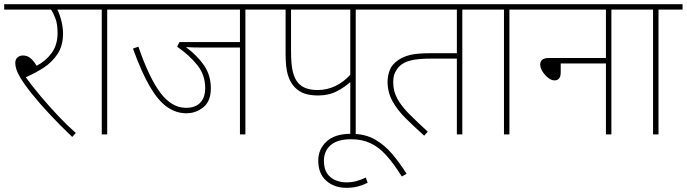

<svg xmlns="http://www.w3.org/2000/svg" viewBox="-20 -642 3280 917"><path d="M342 -7 325 12Q268 -42 219 -94.5Q170 -147 133 -193Q96 -239 76 -273Q63 -295 58 -311.5Q53 -328 53 -341Q53 -359 64 -368Q75 -377 89 -377Q109 -377 124 -365.5Q139 -354 155 -328Q197 -349 226 -388Q255 -427 255 -484Q255 -526 245 -553Q235 -580 224 -596H0V-622H382V-596H254Q265 -575 273 -543Q281 -511 281 -482Q281 -423 254.5 -383.5Q228 -344 187.5 -318Q147 -292 103 -273Q135 -229 175 -181.5Q215 -134 258 -88.5Q301 -43 342 -7Z M492 -596V0H466V-596H367V-622H607V-596Z M1152 -596V0H1126V-415H937Q901 -415 868 -417Q923 -376 955 -329Q987 -282 987 -220Q987 -159 951.5 -130Q916 -101 870 -101Q822 -101 779.5 -130Q737 -159 697 -226.5Q657 -294 615 -410L641 -419Q693 -268 747 -197.5Q801 -127 868 -127Q913 -127 936.5 -151.5Q960 -176 960 -222Q960 -284 922 -331.5Q884 -379 826 -419L837 -441H1126V-596H592V-622H1267V-596Z M1679 -596V0H1653V-250Q1627 -226 1588.5 -206Q1550 -186 1499 -186Q1462 -186 1435 -195Q1408 -204 1387 -226Q1365 -249 1354.5 -285.5Q1344 -322 1344 -384V-596H1252V-622H1794V-596ZM1653 -596H1370V-401Q1370 -331 1379 -297.5Q1388 -264 1404 -246Q1421 -227 1445 -219.5Q1469 -212 1496 -212Q1542 -212 1581.5 -231Q1621 -250 1653 -285Z M1736 231Q1714 242 1689.5 248.5Q1665 255 1634 255Q1576 255 1538 221Q1500 187 1500 125Q1500 70 1540 33.5Q1580 -3 1656 -3Q1724 -3 1771.5 24.5Q1819 52 1855 95.5Q1891 139 1922 188L1899 201Q1861 140 1825.5 100.5Q1790 61 1749.5 42Q1709 23 1657 23Q1592 23 1559.5 51Q1527 79 1527 126Q1527 164 1542.5 186.5Q1558 209 1583 219Q1608 229 1634 229Q1660 229 1682 223Q1704 217 1727 206Z M2188 -596V0H2162V-362H2036Q1980 -362 1944.5 -354Q1909 -346 1887 -325Q1877 -315 1867.5 -297Q1858 -279 1858 -249Q1858 -206 1878 -170Q1898 -134 1935 -97Q1972 -60 2023 -13L2006 6Q1959 -36 1919 -75.5Q1879 -115 1855 -158Q1831 -201 1831 -252Q1831 -278 1841 -306Q1851 -334 1882 -355Q1905 -371 1938.5 -379.5Q1972 -388 2042 -388H2162V-596H1779V-622H2303V-596Z M2413 -596V0H2387V-596H2288V-622H2528V-596Z M2513 -622H3015V-596H2900V0H2874V-339H2658V-297Q2658 -276 2650 -267Q2642 -258 2629 -258Q2613 -258 2597 -271Q2581 -284 2570.5 -301.5Q2560 -319 2560 -334Q2560 -348 2569.5 -356.5Q2579 -365 2602 -365H2874V-596H2513Z M3125 -596V0H3099V-596H3000V-622H3240V-596Z"/></svg>

Font: Noto Sans Devanagari Thin
Style: Regular
Weight: 100
Designer: Jelle Bosma - Monotype Design Team
Foundry: Monotype Imaging Inc.
Version: Version 2.004; ttfautohint (v1.8.4.7-5d5b)